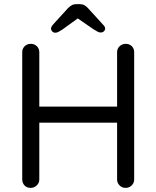

<svg xmlns="http://www.w3.org/2000/svg" viewBox="-20 -913 760 933"><path d="M130 -700Q147 -700 159 -688.5Q171 -677 171 -659V-41Q171 -24 158.5 -12Q146 0 129 0Q110 0 99 -12Q88 -24 88 -41V-659Q88 -677 100 -688.5Q112 -700 130 -700ZM591 -700Q609 -700 620.5 -688.5Q632 -677 632 -659V-41Q632 -24 620 -12Q608 0 590 0Q573 0 561 -12Q549 -24 549 -41V-659Q549 -677 561.5 -688.5Q574 -700 591 -700ZM126 -395H592L591 -317H123ZM371 -833 284 -770Q273 -763 265 -758.5Q257 -754 249 -754Q240 -754 234 -760Q228 -766 228 -773Q228 -778 230 -782.5Q232 -787 238 -794L310 -873Q320 -883 329.5 -888Q339 -893 353 -893H366Q380 -893 389.5 -888Q399 -883 408 -873L480 -794Q486 -788 488.5 -783.5Q491 -779 491 -773Q491 -767 485 -761Q479 -755 469 -755Q462 -755 453.5 -759.5Q445 -764 434 -771L347 -831Z"/></svg>

Font: Quicksand Light Medium
Style: Regular
Weight: 500
Version: Version 3.006